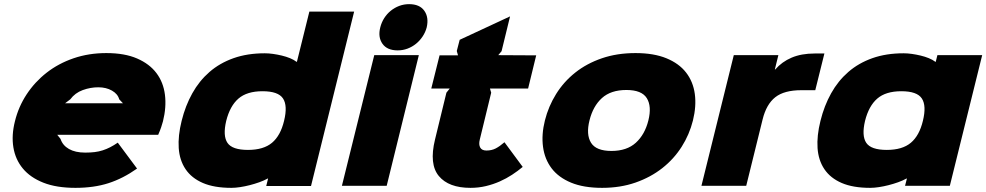

<svg xmlns="http://www.w3.org/2000/svg" viewBox="-20 -896 4757 926"><path d="M766 -311Q762 -297 757.5 -283Q753 -269 743 -246H256L272 -226Q282 -195 312.5 -177.5Q343 -160 391 -160Q416 -160 436.5 -162.5Q457 -165 475.5 -171Q494 -177 511.5 -186Q529 -195 548 -208L641 -83Q573 -35 503 -12.5Q433 10 344 10Q252 10 189 -15Q126 -40 90 -83.5Q54 -127 44.5 -185.5Q35 -244 52 -311Q69 -381 108.5 -441Q148 -501 205 -545.5Q262 -590 335 -615Q408 -640 493 -640Q581 -640 641 -614Q701 -588 734.5 -543.5Q768 -499 775.5 -439Q783 -379 766 -311ZM573 -398 555 -417Q548 -443 520 -459Q492 -475 454 -475Q416 -475 379 -461.5Q342 -448 319 -417L294 -398Z M1480 1H1264L1273 -35H1271Q1253 -25 1230.5 -17Q1208 -9 1184.5 -3Q1161 3 1138 6.5Q1115 10 1096 10Q1013 10 958.5 -13.5Q904 -37 875 -80Q846 -123 842 -182Q838 -241 856 -313Q874 -386 907.5 -446Q941 -506 990.5 -549Q1040 -592 1106.5 -615.5Q1173 -639 1257 -639Q1276 -639 1297 -636Q1318 -633 1339 -628Q1360 -623 1378.5 -615.5Q1397 -608 1410 -598H1412L1472 -840H1688ZM1350 -313Q1368 -386 1345 -421Q1322 -456 1246 -456Q1171 -456 1130 -420.5Q1089 -385 1071 -313Q1054 -241 1077 -207Q1100 -173 1176 -173Q1251 -173 1292 -207.5Q1333 -242 1350 -313Z M2038 -764Q2032 -741 2018.5 -720.5Q2005 -700 1986.5 -685Q1968 -670 1945.5 -661.5Q1923 -653 1898 -653Q1847 -653 1824.5 -685Q1802 -717 1814 -764Q1820 -788 1833 -808.5Q1846 -829 1864.5 -844Q1883 -859 1905.5 -867.5Q1928 -876 1953 -876Q2004 -876 2026.5 -844Q2049 -812 2038 -764ZM1845 0H1629L1785 -630H2000Z M2501 -91Q2477 -71 2449.5 -53Q2422 -35 2390.5 -21Q2359 -7 2323.5 1.5Q2288 10 2249 10Q2144 10 2096.5 -47Q2049 -104 2078 -223L2133 -449L2149 -469H2060L2100 -629H2189L2183 -650L2197 -704L2440 -817L2399 -649L2383 -630L2566 -629L2527 -469H2343L2349 -449L2294 -223Q2288 -199 2296 -184.5Q2304 -170 2326 -170Q2351 -170 2370.5 -180Q2390 -190 2413 -210Z M3322 -315Q3305 -247 3267.5 -188Q3230 -129 3174 -85Q3118 -41 3045 -15.5Q2972 10 2884 10Q2795 10 2734.5 -15Q2674 -40 2640.5 -84Q2607 -128 2599 -187.5Q2591 -247 2608 -315Q2625 -383 2662 -442.5Q2699 -502 2754.5 -546Q2810 -590 2883 -615Q2956 -640 3045 -640Q3133 -640 3194 -615Q3255 -590 3289 -546Q3323 -502 3331 -443Q3339 -384 3322 -315ZM3107 -315Q3124 -383 3099.5 -422.5Q3075 -462 3001 -462Q2926 -462 2883 -423Q2840 -384 2823 -315Q2806 -247 2830.5 -207.5Q2855 -168 2929 -168Q3003 -168 3046.5 -207.5Q3090 -247 3107 -315Z M3912 -461H3845Q3762 -461 3719 -427Q3676 -393 3658 -320L3579 0H3363L3519 -630H3734L3717 -561H3719Q3751 -598 3798 -618Q3845 -638 3909 -638H3956Z M4561 0H4345L4354 -35H4352Q4334 -25 4311.5 -17Q4289 -9 4265.5 -3Q4242 3 4219 6.5Q4196 10 4177 10Q4094 10 4039.5 -13.5Q3985 -37 3956 -80Q3927 -123 3923 -182Q3919 -241 3937 -313Q3955 -386 3988.5 -446Q4022 -506 4071.5 -549Q4121 -592 4187.5 -615.5Q4254 -639 4338 -639Q4357 -639 4378 -636Q4399 -633 4420 -628Q4441 -623 4459.5 -615.5Q4478 -608 4491 -598H4493L4501 -630H4717ZM4431 -313Q4449 -386 4426 -421Q4403 -456 4327 -456Q4252 -456 4211 -420.5Q4170 -385 4152 -313Q4135 -241 4158 -207Q4181 -173 4257 -173Q4332 -173 4373 -207.5Q4414 -242 4431 -313Z"/></svg>

Font: TypoPRO Sinkin Sans
Style: 900 X Black Italic
Weight: 950
Italic angle: -112°
Designer: Keith Bates
Foundry: K-Type
Version: Sinkin Sans (version 1.0)  by Keith Bates   •   © 2014   www